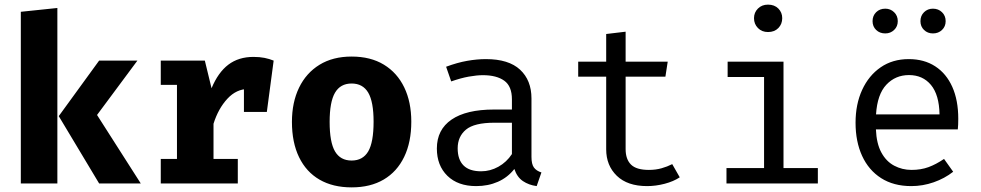

<svg xmlns="http://www.w3.org/2000/svg" viewBox="-20 -793 4240 830"><path d="M574 -531 399.5 -296 588.5 0H408.5L234 -291L408.5 -531ZM228 -758.5V0H70V-742Z M675 0V-106H745V-426H675V-531H865.5L894.5 -411.5Q923 -480 967.2 -513.5Q1011.5 -547 1075.5 -547Q1102.5 -547 1123.5 -542.8Q1144.5 -538.5 1163 -531L1115 -400.5Q1100.5 -404.5 1086 -406.5Q1071.5 -408.5 1054 -408.5Q1002 -408.5 962.8 -366Q923.5 -323.5 903 -258V-106H1008V0ZM1034.5 -309V-464L1058 -531H1163L1133.5 -309Z M1500 -548.5Q1582 -548.5 1639.5 -513.5Q1697 -478.5 1727.5 -415.2Q1758 -352 1758 -267Q1758 -178.5 1727.2 -114.8Q1696.5 -51 1639 -17Q1581.5 17 1500 17Q1419 17 1361.2 -16.5Q1303.5 -50 1272.8 -113.5Q1242 -177 1242 -266Q1242 -350.5 1272.8 -414Q1303.5 -477.5 1361.2 -513Q1419 -548.5 1500 -548.5ZM1500 -432Q1451.5 -432 1428.2 -392.2Q1405 -352.5 1405 -266Q1405 -178 1428.2 -138.5Q1451.5 -99 1500 -99Q1548.5 -99 1571.8 -138.5Q1595 -178 1595 -267Q1595 -353 1571.8 -392.5Q1548.5 -432 1500 -432Z M2277.5 -115Q2277.5 -83.5 2288 -69Q2298.5 -54.5 2320.5 -47.5L2300 11.5Q2266 7 2240.5 -10.2Q2215 -27.5 2203.5 -62.5Q2175 -26 2132.5 -7.2Q2090 11.5 2038.5 11.5Q1959.5 11.5 1914 -33Q1868.5 -77.5 1868.5 -151Q1868.5 -232.5 1932 -276Q1995.5 -319.5 2115.5 -319.5H2193V-363.5Q2193 -420.5 2159.8 -444.2Q2126.5 -468 2067.5 -468Q2041.5 -468 2006.5 -461.8Q1971.5 -455.5 1930.5 -441L1908.5 -504.5Q1957 -522.5 1999.5 -530Q2042 -537.5 2080.5 -537.5Q2179 -537.5 2228.2 -491.8Q2277.5 -446 2277.5 -367.5ZM2060 -52.5Q2099 -52.5 2134.5 -72.2Q2170 -92 2193 -127V-262.5H2117Q2030 -262.5 1994.2 -232.5Q1958.5 -202.5 1958.5 -152Q1958.5 -103 1983.8 -77.8Q2009 -52.5 2060 -52.5Z M2918.5 -26.5Q2891.5 -8.5 2853 1.5Q2814.5 11.5 2777.5 11.5Q2692.5 11.5 2646.5 -33Q2600.5 -77.5 2600.5 -147.5V-461.5H2479.5V-526.5H2600.5V-646L2684.5 -656V-526.5H2866.5L2856.5 -461.5H2684.5V-148.5Q2684.5 -104.5 2707.8 -81.5Q2731 -58.5 2785 -58.5Q2814.5 -58.5 2839.5 -65.5Q2864.5 -72.5 2886 -83.5Z M3367 -526.5V-66.5H3515.5V0H3120.5V-66.5H3283V-460H3125.5V-526.5ZM3300 -773Q3328 -773 3344.8 -756Q3361.5 -739 3361.5 -714.5Q3361.5 -689 3344.8 -671.8Q3328 -654.5 3300 -654.5Q3273.5 -654.5 3256.5 -671.8Q3239.5 -689 3239.5 -714.5Q3239.5 -739 3256.5 -756Q3273.5 -773 3300 -773Z M3766.5 -233.5Q3769 -172.5 3790 -133.8Q3811 -95 3845.5 -76.8Q3880 -58.5 3920.5 -58.5Q3961 -58.5 3993.8 -70.5Q4026.5 -82.5 4061 -106L4100.5 -50.5Q4063.5 -21.5 4016.2 -5Q3969 11.5 3919.5 11.5Q3843 11.5 3789 -23Q3735 -57.5 3706.8 -119.2Q3678.5 -181 3678.5 -262.5Q3678.5 -342.5 3707 -404.5Q3735.5 -466.5 3787 -502Q3838.5 -537.5 3908.5 -537.5Q3975 -537.5 4023 -506.2Q4071 -475 4096.8 -417.2Q4122.5 -359.5 4122.5 -279.5Q4122.5 -266 4122 -254.2Q4121.5 -242.5 4120.5 -233.5ZM3909.5 -468.5Q3851 -468.5 3811.8 -427Q3772.5 -385.5 3767 -298.5H4041.5Q4040 -383 4004.5 -425.8Q3969 -468.5 3909.5 -468.5ZM3807 -648.5Q3783 -648.5 3767.5 -663.5Q3752 -678.5 3752 -701.5Q3752 -725 3767.5 -740.2Q3783 -755.5 3807 -755.5Q3829.5 -755.5 3845.2 -740.2Q3861 -725 3861 -701.5Q3861 -678.5 3845.2 -663.5Q3829.5 -648.5 3807 -648.5ZM4013 -648.5Q3990 -648.5 3974.5 -663.5Q3959 -678.5 3959 -701.5Q3959 -725 3974.5 -740.2Q3990 -755.5 4013 -755.5Q4036.5 -755.5 4052.2 -740.2Q4068 -725 4068 -701.5Q4068 -678.5 4052.2 -663.5Q4036.5 -648.5 4013 -648.5Z"/></svg>

Font: Fast_Mono
Style: Regular
Weight: 400
Monospace: yes
Designer: Carrois Corporate, Edenspiekermann AG, Nikita Prokopov
Foundry: Carrois Corporate, Edenspiekermann AG, Nikita Prokopov
Version: Version 5.002